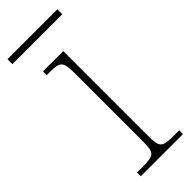

<svg xmlns="http://www.w3.org/2000/svg" viewBox="-237 -690 718 718"><g transform="rotate(-45 121.5 -331.0)"><path d="M-15 -636H249V-662H-15ZM28 0H251V-20H228C159 -20 154 -25 154 -95V-536H47V-516H61C119 -516 126 -510 126 -440V-95C126 -25 121 -20 53 -20H28Z"/></g></svg>

Font: Noto Serif Armenian SemiCondensed Thin
Style: Regular
Weight: 100
Width: 4
Designer: Monotype Design Team
Foundry: Monotype Imaging Inc.
Version: Version 2.008